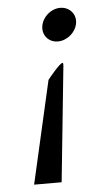

<svg xmlns="http://www.w3.org/2000/svg" viewBox="-47 -621 324 646"><g transform="rotate(-5 115.5 -297.5)"><path d="M164 -478C195 -478 225 -503 230 -534C235 -565 212 -590 181 -590C150 -590 121 -565 116 -534C111 -503 133 -478 164 -478ZM135 -5 175 -395C176 -406 173 -405 173 -405C163 -404 128 -361 121 -352L42 -5Z"/></g></svg>

Font: Charger Pro
Style: LitNarObl
Weight: 300
Designer: Jasper
Foundry: Cannot Into Space Fonts
Version: Version 1.09